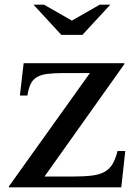

<svg xmlns="http://www.w3.org/2000/svg" viewBox="-20 -800 597 820"><path d="M498 0H18V-4L364 -488H253Q210 -488 182.5 -484.5Q155 -481 137.5 -470.5Q120 -460 111 -441.5Q102 -423 97 -392H65L81 -530H511V-526L170 -46H287Q338 -46 371.5 -50Q405 -54 426.5 -66Q448 -78 460.5 -99Q473 -120 482 -155H515ZM242 -651 123 -780H168L287 -712L406 -780H451L332 -651Z"/></svg>

Font: Libre Baskerville
Style: Regular
Weight: 400
Designer: Pablo Impallari, Rodrigo Fuenzalida
Foundry: Pablo Impallari, Rodrigo Fuenzalida
Version: Version 1.000; ttfautohint (v0.93) -l 8 -r 50 -G 200 -x 14 -